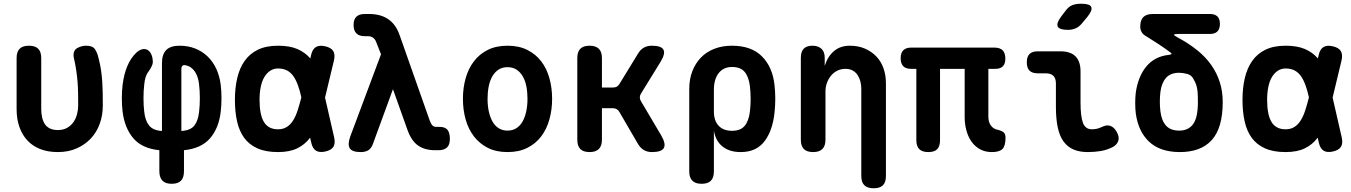

<svg xmlns="http://www.w3.org/2000/svg" viewBox="-20 -805 7240 1029"><path d="M69 -494Q69 -527 85 -543.5Q101 -560 135 -560Q169 -560 185 -543.5Q201 -527 201 -494V-221Q201 -197 205.5 -176.5Q210 -156 220 -140.5Q230 -125 247.5 -116.5Q265 -108 290 -108Q319 -108 340 -120Q361 -132 374 -151Q387 -170 393 -193.5Q399 -217 399 -241Q399 -275 398.5 -306.5Q398 -338 395.5 -368Q393 -398 388.5 -428.5Q384 -459 376 -494Q375 -498 374.5 -501.5Q374 -505 374 -509Q374 -537 396 -548.5Q418 -560 442 -560Q476 -560 488.5 -542Q501 -524 508 -494Q517 -460 521.5 -429Q526 -398 528 -367.5Q530 -337 530.5 -305.5Q531 -274 531 -240Q531 -187 514.5 -141.5Q498 -96 466.5 -62.5Q435 -29 390.5 -9.5Q346 10 290 10Q237 10 196 -6Q155 -22 127 -52Q99 -82 84 -124.5Q69 -167 69 -220Z M900 180Q866 180 850 162.5Q834 145 834 112V0Q742 -9 695 -63.5Q648 -118 637 -207Q633 -240 633 -278.5Q633 -317 637 -350Q644 -407 662.5 -451Q681 -495 712 -524Q729 -539 745 -541.5Q761 -544 773 -536Q785 -528 792 -511Q799 -494 799 -471Q799 -463 793 -450Q787 -437 775 -420Q766 -409 760.5 -391.5Q755 -374 753 -352Q749 -318 749 -278.5Q749 -239 753 -206Q758 -159 779 -132.5Q800 -106 848 -103V-466Q848 -514 871 -537Q894 -560 942 -560Q988 -560 1026 -545Q1064 -530 1093 -502Q1122 -474 1139.5 -435.5Q1157 -397 1163 -350Q1167 -317 1167 -278.5Q1167 -240 1163 -207Q1153 -118 1105.5 -63.5Q1058 -9 966 0V112Q966 147 950 163.5Q934 180 900 180ZM952 -435V-103Q1001 -106 1021.5 -132Q1042 -158 1047 -206Q1051 -239 1051 -278.5Q1051 -318 1047 -352Q1045 -372 1039.5 -389.5Q1034 -407 1025 -420.5Q1016 -434 1003.5 -443Q991 -452 975 -455Q965 -458 958.5 -453Q952 -448 952 -435Z M1771 -68Q1778 -36 1766.5 -18Q1755 0 1723.5 7Q1692 14 1673.5 2.5Q1655 -9 1648 -41L1642 -67Q1642 -66 1641 -66Q1614 -30 1573 -10Q1532 10 1470 10Q1404 10 1359.5 -10Q1315 -30 1288.5 -66.5Q1262 -103 1250.5 -154.5Q1239 -206 1239 -270Q1239 -334 1251.5 -387Q1264 -440 1291 -478.5Q1318 -517 1362 -538.5Q1406 -560 1470 -560Q1532 -560 1573 -542.5Q1614 -525 1642 -493Q1642 -492 1643 -491L1647 -509Q1654 -541 1672.5 -552.5Q1691 -564 1722.5 -557Q1754 -550 1765.5 -532Q1777 -514 1770 -482L1722 -282ZM1595 -283Q1587 -320 1577 -347Q1566 -378 1551.5 -398Q1537 -418 1517 -428Q1497 -438 1470 -438Q1447 -438 1428.5 -426Q1410 -414 1397 -392.5Q1384 -371 1377.5 -339.5Q1371 -308 1371 -270Q1371 -232 1376.5 -202.5Q1382 -173 1393.5 -153Q1405 -133 1424 -122.5Q1443 -112 1470 -112Q1497 -112 1517 -124.5Q1537 -137 1551.5 -160.5Q1566 -184 1576 -216Q1586 -247 1595 -283Z M1978 -32Q1969 -9 1953.5 0.5Q1938 10 1913 10Q1867 10 1854.5 -10.5Q1842 -31 1857 -73L2022 -514L1996 -580Q1990 -596 1978.5 -603.5Q1967 -611 1952 -611H1935Q1905 -611 1890 -626Q1875 -641 1875 -671Q1875 -701 1890 -715.5Q1905 -730 1935 -730H1959Q2020 -730 2061 -702Q2102 -674 2122 -616L2283 -159Q2290 -140 2298 -132.5Q2306 -125 2317 -125H2335Q2366 -125 2378.5 -109Q2391 -93 2391 -61Q2391 -28 2375 -14Q2359 0 2331 0H2311Q2256 0 2220 -25.5Q2184 -51 2163 -111L2086 -327Z M2700 10Q2639 10 2594.5 -12.5Q2550 -35 2520 -74Q2490 -113 2475.5 -165Q2461 -217 2461 -275Q2461 -334 2475.5 -385.5Q2490 -437 2519.5 -476Q2549 -515 2594 -537.5Q2639 -560 2700 -560Q2761 -560 2806 -537.5Q2851 -515 2880.5 -476.5Q2910 -438 2924.5 -386Q2939 -334 2939 -275Q2939 -217 2924.5 -165Q2910 -113 2880.5 -74Q2851 -35 2806 -12.5Q2761 10 2700 10ZM2700 -105Q2727 -105 2747.5 -118Q2768 -131 2781 -154.5Q2794 -178 2800.5 -209Q2807 -240 2807 -275Q2807 -311 2801 -342Q2795 -373 2781.5 -396Q2768 -419 2748 -432Q2728 -445 2700 -445Q2672 -445 2652 -432Q2632 -419 2618.5 -395.5Q2605 -372 2599 -341Q2593 -310 2593 -275Q2593 -240 2599.5 -209Q2606 -178 2619 -154.5Q2632 -131 2652.5 -118Q2673 -105 2700 -105Z M3140 10Q3106 10 3090 -6.5Q3074 -23 3074 -56V-494Q3074 -527 3090 -543.5Q3106 -560 3140 -560Q3173 -560 3189.5 -543.5Q3206 -527 3206 -494V-336H3266Q3278 -336 3286.5 -341Q3295 -346 3301 -357L3399 -517Q3412 -539 3430.5 -549.5Q3449 -560 3473 -560Q3524 -560 3535.5 -539Q3547 -518 3521 -475L3415 -303Q3409 -293 3409 -283Q3409 -273 3415 -263L3525 -77Q3550 -33 3537.5 -11.5Q3525 10 3474 10Q3449 10 3430.5 -1Q3412 -12 3399 -34L3300 -204Q3295 -214 3286 -219.5Q3277 -225 3265 -225H3206V-56Q3206 -23 3189.5 -6.5Q3173 10 3140 10Z M3740 180Q3707 180 3690.5 163.5Q3674 147 3674 114V-328Q3674 -381 3690.5 -423.5Q3707 -466 3736.5 -496.5Q3766 -527 3808.5 -543.5Q3851 -560 3903 -560Q4007 -560 4064 -502.5Q4121 -445 4131 -348Q4135 -312 4135 -275.5Q4135 -239 4131 -202Q4121 -105 4077 -47.5Q4033 10 3950 10Q3889 10 3852 -20Q3815 -50 3806 -105V114Q3806 147 3790 163.5Q3774 180 3740 180ZM3903 -104Q3949 -104 3971 -130.5Q3993 -157 3999 -207Q4003 -241 4003 -275Q4003 -309 3999 -343Q3993 -393 3971 -419.5Q3949 -446 3903 -446Q3880 -446 3862 -437.5Q3844 -429 3831.5 -413Q3819 -397 3812.5 -374.5Q3806 -352 3806 -323V-207Q3806 -158 3831.5 -131Q3857 -104 3903 -104Z M4404 -315V-56Q4404 -23 4387.5 -6.5Q4371 10 4338 10Q4304 10 4288 -6.5Q4272 -23 4272 -56V-495Q4272 -528 4287.5 -544Q4303 -560 4334 -560Q4364 -560 4382 -544Q4400 -528 4400 -495V-452Q4416 -503 4450 -531.5Q4484 -560 4534 -560Q4580 -560 4615.5 -544.5Q4651 -529 4676.5 -502.5Q4702 -476 4715 -439Q4728 -402 4728 -359V138Q4728 172 4712 188Q4696 204 4662 204Q4629 204 4612.5 188Q4596 172 4596 138V-331Q4596 -350 4591 -369Q4586 -388 4576 -403Q4566 -418 4550 -427Q4534 -436 4511 -436Q4487 -436 4467 -426Q4447 -416 4433 -398.5Q4419 -381 4411.5 -359.5Q4404 -338 4404 -315Z M5296 10Q5259 10 5231.5 -5.5Q5204 -21 5186 -47Q5168 -73 5159 -107Q5150 -141 5150 -177V-436H5018V-54Q5018 -21 5003 -5.5Q4988 10 4955 10Q4923 10 4907 -5.5Q4891 -21 4891 -54V-436H4863Q4834 -436 4820.5 -450.5Q4807 -465 4807 -493Q4807 -522 4821.5 -536Q4836 -550 4864 -550H5308Q5339 -550 5353.5 -535.5Q5368 -521 5368 -490Q5368 -463 5354.5 -449.5Q5341 -436 5314 -436H5277V-179Q5277 -150 5291 -131.5Q5305 -113 5329 -109Q5352 -103 5360.5 -94Q5369 -85 5369 -67Q5369 -24 5353 -7Q5337 10 5296 10Z M5771 -256Q5771 -181 5784 -146.5Q5797 -112 5832 -112Q5844 -112 5856.5 -114.5Q5869 -117 5884 -124Q5912 -138 5932 -130Q5952 -122 5965 -98Q5980 -71 5973.5 -50.5Q5967 -30 5944 -17Q5912 -1 5879 4.5Q5846 10 5810 10Q5766 10 5734 -3.5Q5702 -17 5680.5 -46Q5659 -75 5649 -121.5Q5639 -168 5639 -233V-358Q5639 -385 5625.5 -398.5Q5612 -412 5585 -412H5542Q5512 -412 5497.5 -426.5Q5483 -441 5483 -471Q5483 -501 5497.5 -515.5Q5512 -530 5542 -530H5663Q5717 -530 5744 -503Q5771 -476 5771 -422ZM5778 -679Q5763 -661 5744.5 -653Q5726 -645 5703 -645Q5658 -645 5649 -662.5Q5640 -680 5667 -716L5692 -749Q5709 -771 5728.5 -778Q5748 -785 5775 -785Q5821 -785 5828.5 -767.5Q5836 -750 5808 -715Z M6292 -604Q6350 -573 6395.5 -536.5Q6441 -500 6471 -457.5Q6501 -415 6517 -365.5Q6533 -316 6533 -258Q6533 -119 6474 -54Q6415 11 6300 10Q6196 9 6138 -46Q6080 -101 6067 -198Q6064 -223 6064 -253Q6064 -283 6067 -308Q6073 -351 6087 -386Q6101 -421 6123 -448Q6145 -475 6175.5 -491Q6206 -507 6245 -511Q6257 -513 6258.5 -516Q6260 -519 6250 -526Q6223 -546 6191.5 -567Q6160 -588 6121 -612Q6106 -620 6098.5 -633Q6091 -646 6091 -662Q6091 -697 6107.5 -713.5Q6124 -730 6159 -730H6465Q6491 -730 6504.5 -717Q6518 -704 6518 -677Q6518 -650 6504.5 -636.5Q6491 -623 6464 -623H6297Q6273 -623 6272 -619Q6271 -615 6292 -604ZM6377 -380Q6367 -402 6343.5 -408.5Q6320 -415 6300 -415Q6253 -415 6229 -387.5Q6205 -360 6199 -312Q6196 -286 6196 -260Q6196 -234 6199 -209Q6205 -159 6229 -132Q6253 -105 6300 -105Q6349 -105 6374.5 -140Q6400 -175 6400 -258Q6400 -277 6399.5 -293Q6399 -309 6397 -323.5Q6395 -338 6390.5 -351.5Q6386 -365 6377 -380Z M7171 -68Q7178 -36 7166.5 -18Q7155 0 7123.5 7Q7092 14 7073.5 2.5Q7055 -9 7048 -41L7042 -67Q7042 -66 7041 -66Q7014 -30 6973 -10Q6932 10 6870 10Q6804 10 6759.5 -10Q6715 -30 6688.5 -66.5Q6662 -103 6650.5 -154.5Q6639 -206 6639 -270Q6639 -334 6651.5 -387Q6664 -440 6691 -478.5Q6718 -517 6762 -538.5Q6806 -560 6870 -560Q6932 -560 6973 -542.5Q7014 -525 7042 -493Q7042 -492 7043 -491L7047 -509Q7054 -541 7072.5 -552.5Q7091 -564 7122.5 -557Q7154 -550 7165.5 -532Q7177 -514 7170 -482L7122 -282ZM6995 -283Q6987 -320 6977 -347Q6966 -378 6951.5 -398Q6937 -418 6917 -428Q6897 -438 6870 -438Q6847 -438 6828.5 -426Q6810 -414 6797 -392.5Q6784 -371 6777.5 -339.5Q6771 -308 6771 -270Q6771 -232 6776.5 -202.5Q6782 -173 6793.5 -153Q6805 -133 6824 -122.5Q6843 -112 6870 -112Q6897 -112 6917 -124.5Q6937 -137 6951.5 -160.5Q6966 -184 6976 -216Q6986 -247 6995 -283Z"/></svg>

Font: Maple Mono NL
Style: Bold
Weight: 700
Monospace: yes
Designer: subframe7536
Version: Version 7.000